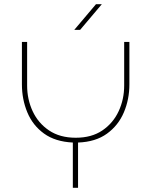

<svg xmlns="http://www.w3.org/2000/svg" viewBox="-20 -900 725 920"><path d="M329 0V-217Q245 -221 191 -260Q137 -299 111 -361.5Q85 -424 85 -496V-699H110V-490Q110 -424 136.5 -367Q163 -310 215 -275Q267 -240 343 -240Q419 -240 470.5 -275Q522 -310 548.5 -367Q575 -424 575 -490V-699H600V-496Q600 -424 573.5 -361.5Q547 -299 492.5 -259.5Q438 -220 354 -217V0ZM336 -757 440 -880H468L364 -757Z"/></svg>

Font: MuseoModerno Thin
Style: Regular
Weight: 100
Designer: Pablo Cosgaya, Héctor Gatti, Marcela Romero, and the Authors of The MuseoModerno Project.
Foundry: Omnibus-Type Team
Version: Version 1.003